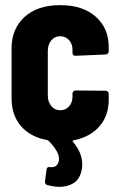

<svg xmlns="http://www.w3.org/2000/svg" viewBox="-20 -542 459 747"><path d="M175 108Q202 112 209 84Q215 52 169 6L164 3Q98 -9 61.5 -51.5Q25 -94 25 -160V-354Q25 -430 75.5 -476Q126 -522 214 -522Q302 -522 352.5 -477Q403 -432 403 -360V-342Q403 -337 399.5 -333.5Q396 -330 391 -330L274 -325Q262 -325 262 -337V-349Q262 -371 248.5 -386Q235 -401 214 -401Q193 -401 179.5 -385Q166 -369 166 -343V-171Q166 -146 179.5 -129.5Q193 -113 214 -113Q235 -113 248.5 -128Q262 -143 262 -165V-178Q262 -183 265.5 -186.5Q269 -190 274 -190L391 -189Q396 -189 399.5 -185.5Q403 -182 403 -177V-154Q403 -92 367 -50.5Q331 -9 266 4Q260 6 264 10Q300 52 300 98Q300 111 297 123Q289 157 265.5 171Q242 185 211 185Q192 185 164 178Q154 175 155 164L161 118Q162 106 175 108Z"/></svg>

Font: Barlow Condensed
Style: Bold
Weight: 700
Width: 3
Designer: Jeremy Tribby
Foundry: Tribby Type
Version: Version 1.500